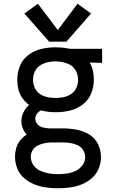

<svg xmlns="http://www.w3.org/2000/svg" viewBox="-20 -790 616 1023"><path d="M288 213Q320 213 352 209Q384 205 414 193Q444 181 468.5 160Q493 139 505.5 109Q518 79 518 47Q518 11 502 -22.5Q486 -56 454 -74.5Q422 -93 386.5 -99.5Q351 -106 315 -106H261Q255 -106 249 -106H242Q225 -107 208.5 -111Q192 -115 180 -128Q168 -141 168 -158Q168 -172 176.5 -183.5Q185 -195 197 -202Q216 -197 236 -194.5Q256 -192 276 -192Q314 -192 351.5 -200.5Q389 -209 420 -232.5Q451 -256 465.5 -291.5Q480 -327 480 -365Q480 -389 475 -412.5Q470 -436 458 -457L524 -455V-530H351L342 -532Q326 -535 309.5 -536.5Q293 -538 276 -538Q238 -538 201 -529.5Q164 -521 132.5 -498Q101 -475 86.5 -439Q72 -403 72 -365Q72 -339 78 -314Q84 -289 99 -267.5Q114 -246 135 -231Q116 -214 105 -191.5Q94 -169 94 -144Q94 -125 101.5 -106Q109 -87 122 -73Q102 -60 87.5 -42Q73 -24 66.5 -1Q60 22 60 45Q60 77 72 107.5Q84 138 108.5 159Q133 180 162.5 192Q192 204 224 208.5Q256 213 288 213ZM288 138Q264 138 240.5 134Q217 130 194.5 120Q172 110 158 89.5Q144 69 144 45Q144 27 153.5 11Q163 -5 179 -13.5Q195 -22 212.5 -26Q230 -30 248 -31Q251 -31 254.5 -31Q258 -31 261 -31H315Q335 -31 355 -28Q375 -25 393.5 -16.5Q412 -8 423 9.5Q434 27 434 47Q434 71 419 91Q404 111 382 121Q360 131 336 134.5Q312 138 288 138ZM276 -268Q254 -268 232.5 -272.5Q211 -277 192.5 -289.5Q174 -302 165 -322.5Q156 -343 156 -365Q156 -387 165 -407.5Q174 -428 192.5 -440.5Q211 -453 232.5 -458Q254 -463 276 -463L292 -462Q318 -460 343.5 -449.5Q369 -439 382.5 -415.5Q396 -392 396 -365Q396 -343 387 -322.5Q378 -302 359.5 -289.5Q341 -277 319.5 -272.5Q298 -268 276 -268ZM242 -568H334L465 -718L393 -770L288 -630L182 -770L110 -718Z"/></svg>

Font: Iosevka SS01 Extended
Style: Regular
Weight: 400
Width: 7
Monospace: yes
Designer: Belleve Invis
Foundry: Belleve Invis
Version: Version 3.4.7; ttfautohint (v1.8.3)